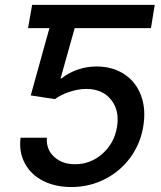

<svg xmlns="http://www.w3.org/2000/svg" viewBox="-20 -747 650 777"><path d="M268.8 9.9Q202.8 9.9 153.2 -15.8Q103.7 -41.5 79.9 -87.2Q56.1 -132.8 63.2 -189.6H169.7Q166.2 -143.1 198.7 -112.7Q231.2 -82.4 283.7 -82.4Q346.6 -82.4 394.5 -124.8Q442.5 -167.3 453.5 -233Q464.5 -299.7 429.5 -343.4Q394.5 -387.1 329.5 -387.1Q296.9 -387.1 261.7 -375.5Q226.6 -364 202.4 -345.9L104.4 -360.8L180 -633.2H93.4L110.1 -727.3H606.2L590.9 -633.2H282.3L225.1 -429.7H229.4Q255.3 -451.3 292.8 -464.7Q330.3 -478 370 -478Q435.7 -478 483.1 -446.7Q530.5 -415.5 551 -359.9Q571.4 -304.3 559.7 -235.1Q548.3 -165.1 507.3 -109.2Q466.3 -53.3 403.8 -21.7Q341.3 9.9 268.8 9.9Z"/></svg>

Font: Karasuma Gothic
Style: Medium Italic
Weight: 500
Italic angle: 9.39998°
Designer: Rasmus Andersson / Ryoko Nishizuka
Foundry: Genbu
Version: Version 1.00